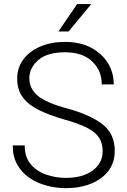

<svg xmlns="http://www.w3.org/2000/svg" viewBox="-20 -930 633 959"><path d="M492.7 -175.3Q492.7 -214.4 474.9 -242.2Q457 -270 414.8 -291.7Q372.6 -313.5 298.3 -334Q227.1 -354.5 174.8 -380.1Q122.6 -405.8 94.2 -443.4Q65.9 -481 65.9 -537.1Q65.9 -591.8 96.4 -633.1Q127 -674.3 180.9 -697.5Q234.9 -720.7 304.7 -720.7Q379.4 -720.7 434.1 -692.1Q488.8 -663.6 518.6 -615.5Q548.3 -567.4 548.3 -508.3H488.3Q488.3 -577.6 440.2 -623.3Q392.1 -668.9 304.7 -668.9Q216.8 -668.9 171.6 -630.4Q126.5 -591.8 126.5 -538.1Q126.5 -487.8 168.2 -452.1Q210 -416.5 317.4 -387.7Q430.2 -356.9 491.7 -309.6Q553.2 -262.2 553.2 -176.3Q553.2 -118.2 521.5 -76.4Q489.7 -34.7 434.6 -12.5Q379.4 9.8 308.6 9.8Q261.2 9.8 214.4 -2.4Q167.5 -14.6 128.7 -40.5Q89.8 -66.4 66.7 -106.9Q43.5 -147.5 43.5 -203.6H103.5Q103.5 -144 134.5 -108.4Q165.5 -72.8 212.9 -57.1Q260.3 -41.5 308.6 -41.5Q392.6 -41.5 442.6 -78.1Q492.7 -114.7 492.7 -175.3ZM272 -772.9 365.2 -909.7H436L322.8 -772.9Z"/></svg>

Font: Vazirmatn FD ExtraLight
Style: Regular
Weight: 200
Designer: Saber Rastikerdar
Foundry: Saber Rastikerdar
Version: Version 33.003